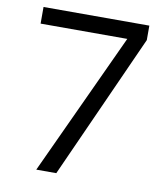

<svg xmlns="http://www.w3.org/2000/svg" viewBox="-81 -781 734 849"><g transform="rotate(10 286.0 -357.0)"><path d="M139.2 0 435.1 -639.2H45.9V-713.9H521V-648.9L229 0Z"/></g></svg>

Font: f0_46894 
Style: Regular
Weight: 400
Foundry: Ascender Corporation
Version: Version 1.10